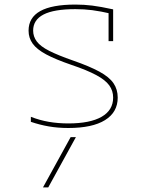

<svg xmlns="http://www.w3.org/2000/svg" viewBox="-20 -550 640 840"><path d="M191 270H168L289 50H312ZM279 10Q233 10 193 3Q153 -4 115 -17V-39Q153 -24 193.5 -17Q234 -10 279 -10Q374 -10 424.5 -39Q475 -68 475 -123Q475 -153 458 -176.5Q441 -200 401 -221.5Q361 -243 293 -266Q223 -290 182 -312Q141 -334 123 -359Q105 -384 105 -416Q105 -473 156 -501.5Q207 -530 310 -530Q348 -530 384 -525.5Q420 -521 475 -509V-370H455V-509L471 -489Q419 -501 383.5 -505.5Q348 -510 310 -510Q216 -510 170.5 -486.5Q125 -463 125 -416Q125 -390 141 -368.5Q157 -347 195.5 -327.5Q234 -308 300 -285Q372 -260 415 -236.5Q458 -213 476.5 -186Q495 -159 495 -123Q495 -59 439.5 -24.5Q384 10 279 10Z"/></svg>

Font: M PLUS Code Latin Expanded Thin
Style: Regular
Weight: 250
Width: 7
Designer: Coji Morishita
Foundry: UNDERFOREST DESIGN
Version: Version 1.002; ttfautohint (v1.8.3)